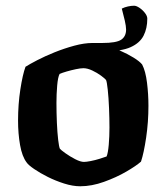

<svg xmlns="http://www.w3.org/2000/svg" viewBox="-20 -650 581 670"><path d="M260 0Q234 0 204 -9.5Q174 -19 147 -32.5Q120 -46 99.5 -60Q79 -74 73 -83Q57 -104 50 -144Q43 -184 43 -229Q43 -286 51 -338Q59 -390 69 -417Q83 -426 110 -440Q137 -454 170.5 -467.5Q204 -481 239 -490.5Q274 -500 303 -500Q321 -500 346.5 -492.5Q372 -485 398.5 -473.5Q425 -462 446 -449Q467 -436 476 -425Q488 -402 493 -361.5Q498 -321 498 -281Q498 -224 490 -170Q482 -116 472 -86Q455 -71 420.5 -51Q386 -31 343 -15.5Q300 0 260 0ZM273 -85Q281 -85 296.5 -88Q312 -91 328 -96Q344 -101 352 -104Q357 -116 359.5 -145Q362 -174 362 -205Q362 -236 360.5 -272.5Q359 -309 356 -337Q353 -365 350 -371Q346 -376 332.5 -386Q319 -396 302 -404Q285 -412 271 -412Q261 -412 244.5 -408.5Q228 -405 212.5 -400.5Q197 -396 188 -392Q182 -381 179.5 -351Q177 -321 177 -291Q177 -257 178.5 -222Q180 -187 183 -162Q186 -137 189 -131Q192 -127 208 -115.5Q224 -104 242.5 -94.5Q261 -85 273 -85ZM303 -476V-500H337Q386 -500 403 -511.5Q420 -523 420 -547Q420 -558 415.5 -578Q411 -598 405 -620Q415 -625 426.5 -627.5Q438 -630 448 -630Q456 -630 467 -622.5Q478 -615 486 -604.5Q494 -594 494 -585Q494 -551 481 -525.5Q468 -500 436 -485.5Q404 -471 345 -471Q337 -471 325.5 -472Q314 -473 303 -476Z"/></svg>

Font: Texturina
Style: Bold
Weight: 700
Designer: Guillermo Torres Carreño
Foundry: Omnibus-Type
Version: Version 1.002; ttfautohint (v1.8.3)